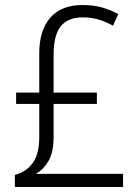

<svg xmlns="http://www.w3.org/2000/svg" viewBox="-20 -836 551 763"><path d="M308 -816Q352 -816 386.5 -806Q421 -796 450 -780L429 -734Q400 -750 371 -758.5Q342 -767 309 -767Q250 -767 221.5 -731.5Q193 -696 193 -619V-468H365V-423H193V-292Q193 -231 173 -196.5Q153 -162 122 -145H469V-93H39V-141Q85 -153 110.5 -189Q136 -225 136 -292V-423H44V-468H136V-624Q136 -716 180 -766Q224 -816 308 -816Z"/></svg>

Font: Noto Sans Telugu UI SemiCondensed Light
Style: Regular
Weight: 300
Width: 4
Designer: Jelle Bosma - Monotype Design Team
Foundry: Monotype Imaging Inc.
Version: Version 2.005; ttfautohint (v1.8.4.7-5d5b)